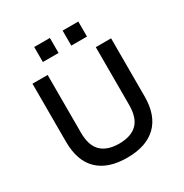

<svg xmlns="http://www.w3.org/2000/svg" viewBox="-204 -1061 1177 1229"><g transform="rotate(-30 384.5 -447.0)"><path d="M384 9Q243 9 168.5 -63Q94 -135 94 -276V-705H206V-279Q206 -183 251.5 -139Q297 -95 384 -95Q472 -95 517 -139Q562 -183 562 -279V-705H675V-276Q675 -136 600 -63.5Q525 9 384 9ZM431 -792V-903H547V-792ZM221 -792V-903H337V-792Z"/></g></svg>

Font: Nunito Sans 7pt SemiBold
Style: Regular
Weight: 600
Designer: Vernon Adams
Foundry: Vernon Adams
Version: Version 3.101;gftools[0.9.27]